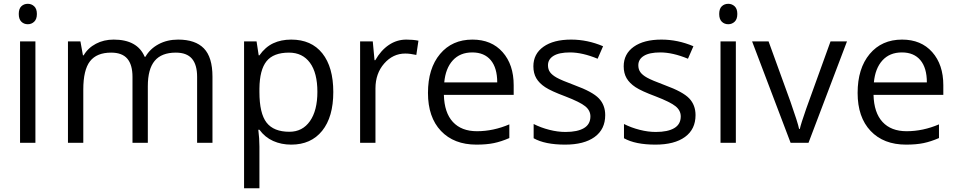

<svg xmlns="http://www.w3.org/2000/svg" viewBox="-20 -754 5054 1014"><path d="M167 0H85.9V-535.2H167ZM79.1 -680.2Q79.1 -708 92.8 -720.9Q106.4 -733.9 127 -733.9Q146.5 -733.9 160.6 -720.7Q174.8 -707.5 174.8 -680.2Q174.8 -652.8 160.6 -639.4Q146.5 -626 127 -626Q106.4 -626 92.8 -639.4Q79.1 -652.8 79.1 -680.2Z M1021 0V-348.1Q1021 -412.1 993.7 -444.1Q966.3 -476.1 908.7 -476.1Q833 -476.1 796.9 -432.6Q760.7 -389.2 760.7 -298.8V0H679.7V-348.1Q679.7 -412.1 652.3 -444.1Q625 -476.1 566.9 -476.1Q490.7 -476.1 455.3 -430.4Q419.9 -384.8 419.9 -280.8V0H338.9V-535.2H404.8L418 -461.9H421.9Q444.8 -501 486.6 -522.9Q528.3 -544.9 580.1 -544.9Q705.6 -544.9 744.1 -454.1H748Q772 -496.1 817.4 -520.5Q862.8 -544.9 920.9 -544.9Q1011.7 -544.9 1056.9 -498.3Q1102.1 -451.7 1102.1 -349.1V0Z M1518.1 9.8Q1465.8 9.8 1422.6 -9.5Q1379.4 -28.8 1350.1 -68.8H1344.2Q1350.1 -22 1350.1 20V240.2H1269V-535.2H1335L1346.2 -461.9H1350.1Q1381.3 -505.9 1422.9 -525.4Q1464.4 -544.9 1518.1 -544.9Q1624.5 -544.9 1682.4 -472.2Q1740.2 -399.4 1740.2 -268.1Q1740.2 -136.2 1681.4 -63.2Q1622.6 9.8 1518.1 9.8ZM1506.3 -476.1Q1424.3 -476.1 1387.7 -430.7Q1351.1 -385.3 1350.1 -286.1V-268.1Q1350.1 -155.3 1387.7 -106.7Q1425.3 -58.1 1508.3 -58.1Q1577.6 -58.1 1616.9 -114.3Q1656.2 -170.4 1656.2 -269Q1656.2 -369.1 1616.9 -422.6Q1577.6 -476.1 1506.3 -476.1Z M2126 -544.9Q2161.6 -544.9 2189.9 -539.1L2178.7 -463.9Q2145.5 -471.2 2120.1 -471.2Q2055.2 -471.2 2009 -418.5Q1962.9 -365.7 1962.9 -287.1V0H1881.8V-535.2H1948.7L1958 -436H1961.9Q1991.7 -488.3 2033.7 -516.6Q2075.7 -544.9 2126 -544.9Z M2496.1 9.8Q2377.4 9.8 2308.8 -62.5Q2240.2 -134.8 2240.2 -263.2Q2240.2 -392.6 2304 -468.8Q2367.7 -544.9 2475.1 -544.9Q2575.7 -544.9 2634.3 -478.8Q2692.9 -412.6 2692.9 -304.2V-252.9H2324.2Q2326.7 -158.7 2371.8 -109.9Q2417 -61 2499 -61Q2585.4 -61 2669.9 -97.2V-24.9Q2627 -6.3 2588.6 1.7Q2550.3 9.8 2496.1 9.8ZM2474.1 -477.1Q2409.7 -477.1 2371.3 -435.1Q2333 -393.1 2326.2 -318.8H2606Q2606 -395.5 2571.8 -436.3Q2537.6 -477.1 2474.1 -477.1Z M3176.3 -146Q3176.3 -71.3 3120.6 -30.8Q3064.9 9.8 2964.4 9.8Q2857.9 9.8 2798.3 -23.9V-99.1Q2836.9 -79.6 2881.1 -68.4Q2925.3 -57.1 2966.3 -57.1Q3029.8 -57.1 3064 -77.4Q3098.1 -97.7 3098.1 -139.2Q3098.1 -170.4 3071 -192.6Q3043.9 -214.8 2965.3 -245.1Q2890.6 -272.9 2859.1 -293.7Q2827.6 -314.5 2812.3 -340.8Q2796.9 -367.2 2796.9 -403.8Q2796.9 -469.2 2850.1 -507.1Q2903.3 -544.9 2996.1 -544.9Q3082.5 -544.9 3165 -509.8L3136.2 -443.8Q3055.7 -477.1 2990.2 -477.1Q2932.6 -477.1 2903.3 -459Q2874 -440.9 2874 -409.2Q2874 -387.7 2885 -372.6Q2896 -357.4 2920.4 -343.8Q2944.8 -330.1 3014.2 -304.2Q3109.4 -269.5 3142.8 -234.4Q3176.3 -199.2 3176.3 -146Z M3653.3 -146Q3653.3 -71.3 3597.7 -30.8Q3542 9.8 3441.4 9.8Q3335 9.8 3275.4 -23.9V-99.1Q3314 -79.6 3358.2 -68.4Q3402.3 -57.1 3443.4 -57.1Q3506.8 -57.1 3541 -77.4Q3575.2 -97.7 3575.2 -139.2Q3575.2 -170.4 3548.1 -192.6Q3521 -214.8 3442.4 -245.1Q3367.7 -272.9 3336.2 -293.7Q3304.7 -314.5 3289.3 -340.8Q3273.9 -367.2 3273.9 -403.8Q3273.9 -469.2 3327.1 -507.1Q3380.4 -544.9 3473.1 -544.9Q3559.6 -544.9 3642.1 -509.8L3613.3 -443.8Q3532.7 -477.1 3467.3 -477.1Q3409.7 -477.1 3380.4 -459Q3351.1 -440.9 3351.1 -409.2Q3351.1 -387.7 3362.1 -372.6Q3373 -357.4 3397.5 -343.8Q3421.9 -330.1 3491.2 -304.2Q3586.4 -269.5 3619.9 -234.4Q3653.3 -199.2 3653.3 -146Z M3866.2 0H3785.2V-535.2H3866.2ZM3778.3 -680.2Q3778.3 -708 3792 -720.9Q3805.7 -733.9 3826.2 -733.9Q3845.7 -733.9 3859.9 -720.7Q3874 -707.5 3874 -680.2Q3874 -652.8 3859.9 -639.4Q3845.7 -626 3826.2 -626Q3805.7 -626 3792 -639.4Q3778.3 -652.8 3778.3 -680.2Z M4155.3 0 3952.1 -535.2H4039.1L4154.3 -217.8Q4193.4 -106.4 4200.2 -73.2H4204.1Q4209.5 -99.1 4238 -180.4Q4266.6 -261.7 4366.2 -535.2H4453.1L4250 0Z M4765.1 9.8Q4646.5 9.8 4577.9 -62.5Q4509.3 -134.8 4509.3 -263.2Q4509.3 -392.6 4573 -468.8Q4636.7 -544.9 4744.1 -544.9Q4844.7 -544.9 4903.3 -478.8Q4961.9 -412.6 4961.9 -304.2V-252.9H4593.3Q4595.7 -158.7 4640.9 -109.9Q4686 -61 4768.1 -61Q4854.5 -61 4939 -97.2V-24.9Q4896 -6.3 4857.7 1.7Q4819.3 9.8 4765.1 9.8ZM4743.2 -477.1Q4678.7 -477.1 4640.4 -435.1Q4602.1 -393.1 4595.2 -318.8H4875Q4875 -395.5 4840.8 -436.3Q4806.6 -477.1 4743.2 -477.1Z"/></svg>

Font: f02724691
Style: Regular
Weight: 400
Foundry: Ascender Corporation
Version: Version 1.10